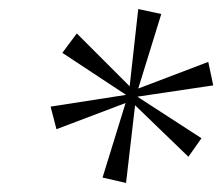

<svg xmlns="http://www.w3.org/2000/svg" viewBox="-20 -781 492 425"><path d="M259 -376 207 -388 258 -553 105 -495 92 -545 259 -571 118 -664 150 -707 267 -590 286 -761 337 -750 286 -585 441 -644 452 -592 284 -567 426 -475 397 -434 279 -548Z"/></svg>

Font: Noto Serif Tamil ExtraLight
Style: Italic
Weight: 200
Italic angle: -12°
Designer: Indian Type Foundry, Tom Grace, and the Monotype Design Team
Foundry: Monotype Imaging Inc.
Version: Version 2.003; ttfautohint (v1.8.4.7-5d5b)